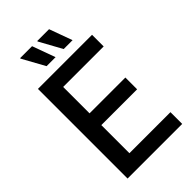

<svg xmlns="http://www.w3.org/2000/svg" viewBox="-261 -956 1039 1039"><g transform="rotate(-45 259.0 -436.0)"><path d="M64 0V-686H478V-597H168V-395H442V-305H168V-90H482V0ZM315 -740 244 -869 245 -872H335L383 -740ZM184 -740 113 -869 114 -872H205L253 -740Z"/></g></svg>

Font: Archivo Condensed Medium
Style: Regular
Weight: 500
Width: 3
Designer: Hector Gatti
Foundry: Omnibus-Type
Version: Version 2.001